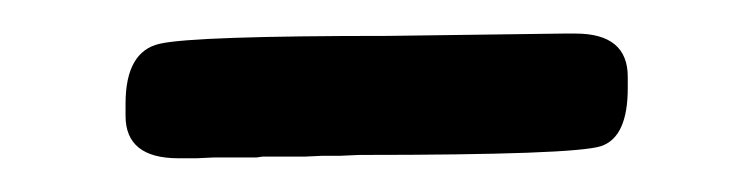

<svg xmlns="http://www.w3.org/2000/svg" viewBox="-20 -336 450 115"><path d="M86.9 -241.2Q55.2 -241.2 55.2 -266.6V-273.9Q55.2 -305.2 75.7 -309.8Q96.2 -314.5 212.4 -314.5L317.4 -315.9H324.7Q356 -315.9 356 -290V-283.2Q356 -253.9 340.1 -248.5Q324.2 -243.2 195.3 -243.2L184.1 -242.7H173.3L162.6 -242.2H137.2L133.8 -241.7H108.4L97.7 -241.2Z"/></svg>

Font: Averia Sans Libre Light
Style: Regular
Weight: 300
Version: Version 1.002